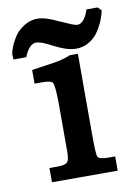

<svg xmlns="http://www.w3.org/2000/svg" viewBox="-79 -603 462 650"><g transform="rotate(-10 152.0 -278.0)"><path d="M314 -544Q304 -500 279 -467Q249 -431 206 -431Q176 -431 130 -455Q93 -475 76 -475Q52 -475 35 -432H-9L-10 -451Q-6 -471 3 -488.5Q12 -506 23 -520Q39 -536 56.5 -545Q74 -554 94 -554Q123 -554 170 -530L169 -531Q191 -521 204.5 -515.5Q218 -510 225 -510Q248 -510 264 -556H302ZM209 -140Q209 -104 210 -84Q211 -64 213 -59Q219 -49 249 -49H273V0H47V-49H75Q101 -49 108.5 -57Q116 -65 116 -92V-251Q116 -318 109 -331Q104 -339 73 -339H47V-386Q89 -392 122 -397Q155 -402 181 -413H209Z"/></g></svg>

Font: New Athena Unicode
Style: Bold
Weight: 700
Designer: J. Rusten 1997; rev. by R. Hancock 2001, 2002, rev. by D. Mastronarde 2002-2021
Foundry: Society for Classical Studies (formerly American Philological Association)
Version: Version 5.008